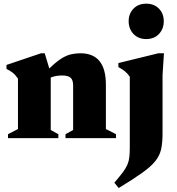

<svg xmlns="http://www.w3.org/2000/svg" viewBox="-20 -734 940 1020"><path d="M328 -21 368.5 -43.5V-279.5Q368.5 -309.5 354.8 -321.2Q341 -333 310.5 -333Q275.5 -333 249.5 -322V-43.5L290 -21V0H22.5V-21L75.5 -48.5V-316.5Q62 -336.5 47.2 -348Q32.5 -359.5 14.5 -367.5V-389L198 -451H217.5L242 -370Q277.5 -405 304.8 -422.2Q332 -439.5 356.5 -445.2Q381 -451 407 -451Q542.5 -451 542.5 -284.5V-48.5L596.5 -21V0H328ZM756.5 -526.5Q715 -526.5 689.2 -553.5Q663.5 -580.5 663.5 -621.5Q663.5 -661.5 689.2 -688Q715 -714.5 756.5 -714.5Q799 -714.5 824.5 -688Q850 -661.5 850 -621.5Q850 -580.5 824.5 -553.5Q799 -526.5 756.5 -526.5ZM669.5 -326.5Q657.5 -344 642.5 -356Q627.5 -368 609 -377.5V-399L821.5 -451H851L843.5 -334.5V-24Q843.5 24 836.2 57.8Q829 91.5 806 120.8Q783 150 736.2 183.5Q689.5 217 610.5 265L587.5 236.5Q616 203.5 632.8 181Q649.5 158.5 657.2 139.8Q665 121 667.2 100Q669.5 79 669.5 49Z"/></svg>

Font: Newsreader Text ExtraBold
Style: Regular
Weight: 800
Designer: Hugues Gentile
Foundry: Production Type
Version: Version 1.001